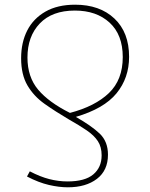

<svg xmlns="http://www.w3.org/2000/svg" viewBox="-20 -558 640 818"><path d="M300 -538Q405 -538 467.5 -479Q530 -420 530 -316Q530 -226 476.5 -160.5Q423 -95 303 -60Q370 -22 405 11.5Q440 45 440 101Q440 168 393 204Q346 240 269 240Q232 240 188.5 230Q145 220 95 194L107 172Q151 195 190 205Q229 215 268 215Q342 215 377.5 185Q413 155 413 104Q413 68 397 43.5Q381 19 349.5 -2.5Q318 -24 272 -50Q216 -83 170 -115.5Q124 -148 97 -194Q70 -240 70 -310Q70 -377 96 -428Q122 -479 173.5 -508.5Q225 -538 300 -538ZM299 -513Q202 -513 149.5 -458Q97 -403 97 -313Q97 -230 142.5 -176Q188 -122 278 -77Q385 -105 444 -161.5Q503 -218 503 -315Q503 -410 447 -461.5Q391 -513 299 -513Z"/></svg>

Font: Noto Sans Mono Thin
Style: Regular
Weight: 100
Designer: Monotype Design Team
Foundry: Monotype Imaging Inc.
Version: Version 2.014